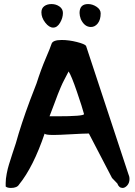

<svg xmlns="http://www.w3.org/2000/svg" viewBox="-20 -919 665 946"><path d="M8 -17Q8 -37 13 -63Q18 -89 24 -108Q30 -127 41 -161.5Q52 -196 58 -213Q84 -307 128 -425L160 -508Q182 -577 205 -630.5Q228 -684 234 -703Q240 -722 284 -722Q320 -722 359 -712Q398 -702 404 -693L612 -63Q618 -50 618 -37Q618 -18 607 -5.5Q596 7 584 7Q566 7 558 -15Q558 -16 532 -42L418 -261H412Q392 -261 330 -257.5Q268 -254 244 -254Q202 -254 200 -261Q144 -96 74 -10Q64 7 34 7Q16 7 8 0Q8 -6 8 -17ZM184 -858Q184 -878 198 -888.5Q212 -899 234 -899Q256 -899 273 -887Q290 -875 290 -855Q290 -831 276 -807Q262 -783 242 -783Q222 -783 203 -807.5Q184 -832 184 -858ZM224 -346H258Q394 -346 394 -357Q386 -388 359 -467Q332 -546 318 -567Q306 -543 297 -526.5Q288 -510 279 -488.5Q270 -467 265 -454.5Q260 -442 247 -406.5Q234 -371 224 -346ZM372 -855Q372 -899 414 -899Q436 -899 456 -885.5Q476 -872 476 -853Q476 -822 462 -804Q448 -786 428 -786Q396 -786 378 -825Q372 -842 372 -855Z"/></svg>

Font: NaniFont Regular
Style: Regular
Weight: 400
Designer: Nanigashitei
Version: Version 1.036